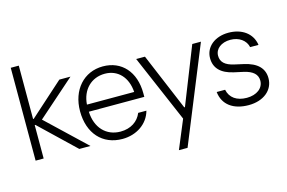

<svg xmlns="http://www.w3.org/2000/svg" viewBox="-112 -988 2170 1453"><g transform="rotate(-15 973.0 -262.0)"><path d="M58.6 0H121.6V-261.7H127L400.9 0H488.3L185.1 -287.6L478 -545.9H390.6L127 -309.6H121.6V-727.5H58.6Z M737.3 11.7C847.2 11.7 939.9 -50.3 966.3 -148.4H901.9C877 -86.4 818.4 -45.9 737.3 -45.9C625 -45.9 548.3 -127.4 543.5 -253.4H978V-281.7C978 -450.7 879.9 -557.6 733.9 -557.6C584 -557.6 480 -440.4 480 -273.4C480 -100.1 581.1 11.7 737.3 11.7ZM543.5 -309.1C551.3 -423.8 627.4 -500 733.9 -500C835.4 -500 905.8 -426.3 913.6 -309.1Z M1126.5 204.1H1194.3L1500 -545.9H1432.1L1254.9 -98.6H1249.5L1061.5 -545.9H992.7L1219.2 -18.6Z M1726.6 11.7C1842.3 11.7 1922.4 -53.2 1922.4 -147C1922.4 -223.6 1873.5 -275.4 1769 -298.3L1701.2 -313.5C1627 -329.6 1597.7 -361.3 1597.7 -409.2C1597.7 -463.9 1647.5 -502 1717.3 -502C1785.6 -502 1837.4 -464.8 1849.1 -409.7H1914.6C1900.9 -502.4 1822.3 -557.6 1717.3 -557.6C1611.8 -557.6 1534.2 -495.6 1534.2 -407.2C1534.2 -330.6 1581.1 -279.3 1681.2 -257.3L1752.4 -241.7C1824.7 -225.6 1857.9 -193.4 1857.9 -145.5C1857.9 -85.9 1804.2 -45.4 1726.6 -45.4C1648.4 -45.4 1595.7 -82 1582.5 -147H1516.6C1527.3 -45.4 1606 11.7 1726.6 11.7Z"/></g></svg>

Font: Guggenheim Sans Display Light
Style: Regular
Weight: 300
Designer: Modified by Tom Baber under direction of Pentagram Design 2023
Foundry: rsms
Version: Version 1.001;Glyphs 3.1.2 (3151)